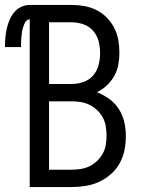

<svg xmlns="http://www.w3.org/2000/svg" viewBox="-56 -755 576 775"><path d="M64 0V-677Q56 -677 50.5 -671Q45 -665 42 -657.5Q39 -650 36.5 -642.5Q34 -635 33 -627.5Q32 -620 31 -612Q30 -604 29.5 -596.5Q29 -589 29 -581Q29 -573 29 -565H-36Q-36 -583 -34.5 -601.5Q-33 -620 -29 -638Q-25 -656 -18 -673Q-11 -690 0.5 -704.5Q12 -719 29 -727Q46 -735 64 -735H233Q259 -735 284.5 -730.5Q310 -726 333 -714.5Q356 -703 374.5 -684.5Q393 -666 405 -642.5Q417 -619 421.5 -593.5Q426 -568 426 -542Q426 -518 421.5 -493.5Q417 -469 405 -448Q393 -427 375 -410Q357 -393 335 -383Q361 -373 384.5 -356Q408 -339 423.5 -315Q439 -291 445.5 -263Q452 -235 452 -206Q452 -178 446.5 -149.5Q441 -121 427 -96Q413 -71 391.5 -52Q370 -33 344 -21Q318 -9 289.5 -4.5Q261 0 233 0ZM142 -416H233Q257 -416 280.5 -424Q304 -432 320 -450.5Q336 -469 342 -492.5Q348 -516 348 -541Q348 -565 342 -588.5Q336 -612 320 -630.5Q304 -649 280.5 -657Q257 -665 233 -665H142ZM233 -70Q252 -70 270.5 -73Q289 -76 305.5 -84Q322 -92 336 -105.5Q350 -119 359 -135.5Q368 -152 371 -170.5Q374 -189 374 -208Q374 -226 371 -245Q368 -264 359 -280.5Q350 -297 336.5 -310Q323 -323 306 -331.5Q289 -340 270.5 -343Q252 -346 233 -346H142V-70Z"/></svg>

Font: Iosevka Custom
Style: Regular
Weight: 400
Monospace: yes
Designer: Belleve Invis
Foundry: Belleve Invis
Version: Version 32.5.0; ttfautohint (v1.8.4)